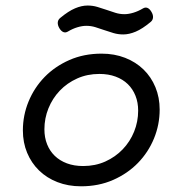

<svg xmlns="http://www.w3.org/2000/svg" viewBox="-20 -653 640 684"><path d="M61.5 -188.5Q61.5 -242.2 81.8 -291.5Q102.1 -340.8 138.9 -378.7Q175.8 -416.5 227.3 -439.2Q278.8 -461.9 341.8 -461.9Q387.7 -461.9 425.8 -447Q463.9 -432.1 491.2 -405.5Q518.6 -378.9 533.7 -342.3Q548.8 -305.7 548.8 -262.7Q548.8 -209 528.6 -159.7Q508.3 -110.4 471.4 -72.5Q434.6 -34.7 383.1 -12Q331.5 10.7 268.6 10.7Q222.7 10.7 184.6 -4.2Q146.5 -19 119.1 -45.7Q91.8 -72.3 76.7 -108.6Q61.5 -145 61.5 -188.5ZM138.2 -192.4Q138.2 -163.1 147.7 -139.2Q157.2 -115.2 175 -97.9Q192.9 -80.6 218.5 -71Q244.1 -61.5 276.4 -61.5Q319.3 -61.5 355.2 -77.6Q391.1 -93.8 417.2 -121.1Q443.4 -148.4 457.8 -184.1Q472.2 -219.7 472.2 -258.8Q472.2 -288.1 462.6 -312Q453.1 -335.9 435.3 -353.3Q417.5 -370.6 391.8 -380.1Q366.2 -389.6 334 -389.6Q291 -389.6 255.1 -373.5Q219.2 -357.4 193.1 -330.1Q167 -302.7 152.6 -267.1Q138.2 -231.4 138.2 -192.4ZM292 -633.3Q310.1 -633.3 326.7 -628.4Q343.3 -623.5 359.4 -617.9Q375.5 -612.3 391.1 -607.4Q406.7 -602.5 423.3 -602.5Q438 -602.5 455.1 -607.7Q472.2 -612.8 489.3 -623Q497.6 -627.9 505.4 -624.8Q513.2 -621.6 519.5 -610.8Q525.9 -600.1 525.1 -590.6Q524.4 -581.1 516.6 -574.7Q487.3 -550.3 463.6 -540.3Q439.9 -530.3 418.9 -530.3Q400.9 -530.3 384.3 -535.2Q367.7 -540 351.6 -545.7Q335.4 -551.3 319.8 -556.2Q304.2 -561 287.6 -561Q272.9 -561 255.9 -555.9Q238.8 -550.8 221.7 -540.5Q213.4 -535.6 205.6 -538.8Q197.8 -542 191.4 -552.7Q185.1 -563.5 185.8 -573Q186.5 -582.5 194.3 -588.9Q223.6 -613.3 247.3 -623.3Q271 -633.3 292 -633.3Z"/></svg>

Font: Courier Prime
Style: Italic
Weight: 400
Monospace: yes
Designer: Alan Dague-Greene
Foundry: Quote-Unquote Apps
Version: Version 1.202